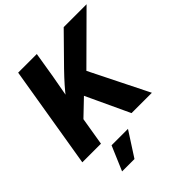

<svg xmlns="http://www.w3.org/2000/svg" viewBox="-253 -891 1284 1284"><g transform="rotate(-45 389.0 -249.0)"><path d="M163.6 -145 180.2 -302.7Q209 -344.2 235.6 -379.4Q262.2 -414.6 293.5 -450Q324.7 -485.4 366.7 -528.8L562 -727.5H778.3L412.1 -363.3L397.5 -368.7ZM10.7 0 131.3 -727.5H307.6L278.3 -548.8L242.7 -352.1L231.4 -268.1L187 0ZM476.1 0 331.1 -311 449.7 -439 668.5 0ZM155.8 231 229.5 57.6H384.8L272.9 231Z"/></g></svg>

Font: Inter 16pt ExtraBold
Style: Italic
Weight: 800
Italic angle: -9.3988°
Version: Version 4.001;git-66647c0bb